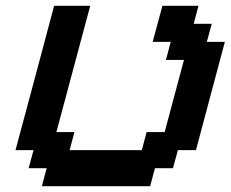

<svg xmlns="http://www.w3.org/2000/svg" viewBox="-20 -645 799 665"><path d="M125 0H500L516.6 -62.5H579.1L596.2 -125H658.7Q675.3 -187.5 708.7 -312.5Q742.2 -437.5 758.8 -500H696.3L713.4 -562.5H650.9L667.5 -625H542.5Q537.1 -604 525.6 -562.3Q514.2 -520.5 508.8 -500H571.3L554.7 -437.5H617.2Q606 -396 583.7 -312.5Q561.5 -229 550.3 -187.5H487.8L471.2 -125H221.2L237.8 -187.5H175.3L292.5 -625H167.5Q145.5 -542 100.8 -375Q56.2 -208 33.7 -125H96.2L79.1 -62.5H141.6Z"/></svg>

Font: Faithful 32x
Style: Oblique
Weight: 400
Foundry: Faithful Resource Pack
Version: Version 1.0; January 27, 2023